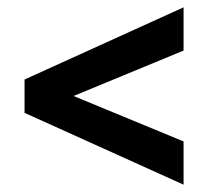

<svg xmlns="http://www.w3.org/2000/svg" viewBox="-20 -492 580 524"><path d="M481 12 47 -184V-275L481 -472V-354L113 -202V-258L481 -106Z"/></svg>

Font: Ysabeau Infant ExtraBold
Style: Regular
Weight: 800
Designer: Christian Thalmann (Catharsis Fonts)
Version: Version 2.001;gftools[0.9.30]; featfreeze: ss01,ss02,lnum